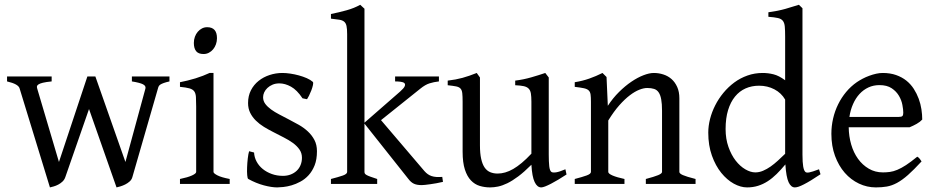

<svg xmlns="http://www.w3.org/2000/svg" viewBox="-20 -777 3955 811"><path d="M695.8 -433.1Q680.7 -429.7 671.9 -426.5Q663.1 -423.3 658 -420.2Q652.8 -417 650.6 -412.8Q648.4 -408.7 647 -402.8L539.1 -28.8Q536.1 -18.1 527.6 -10.5Q519 -2.9 508.8 2.2Q498.5 7.3 488.5 10.3Q478.5 13.2 472.2 14.6L356 -316.4L255.9 -28.8Q252 -17.6 243.9 -10Q235.8 -2.4 226.1 2.7Q216.3 7.8 206.8 10.5Q197.3 13.2 190.9 14.6L63 -402.8Q58.6 -421.9 9.8 -433.1V-454.1H198.2V-433.1Q174.3 -430.7 161.1 -427.5Q147.9 -424.3 142.1 -420.2Q136.2 -416 136 -411.6Q135.7 -407.2 137.2 -402.8L229 -92.8L349.1 -454.1H382.8L509.8 -92.8L594.2 -402.8Q597.2 -414.1 584 -420.9Q570.8 -427.7 537.1 -433.1V-454.1H695.8Z M740.2 0V-21Q773.4 -27.8 791 -35.9Q808.6 -43.9 808.6 -50.8V-327.1Q808.6 -352.1 807.6 -367.4Q806.6 -382.8 800.3 -391.4Q793.9 -399.9 780 -403.8Q766.1 -407.7 740.2 -410.2V-429.7Q755.4 -432.6 772.2 -436.8Q789.1 -440.9 805.7 -446Q822.3 -451.2 837.4 -457Q852.5 -462.9 865.2 -468.8H881.8V-50.8Q881.8 -44.9 898.2 -36.4Q914.6 -27.8 950.2 -21V0ZM896.5 -615.7Q896.5 -602.1 892.1 -589.8Q887.7 -577.6 880.1 -568.6Q872.6 -559.6 862.3 -554.2Q852.1 -548.8 839.8 -548.8Q817.9 -548.8 808.3 -561Q798.8 -573.2 798.8 -595.7Q798.8 -609.4 803.2 -621.6Q807.6 -633.8 815.4 -642.8Q823.2 -651.9 833.3 -657Q843.3 -662.1 855 -662.1Q896.5 -662.1 896.5 -615.7Z M1318.8 -138.2Q1318.8 -103.5 1309.1 -78.9Q1299.3 -54.2 1283.7 -37.1Q1268.1 -20 1249 -9.8Q1230 0.5 1211.4 5.9Q1192.9 11.2 1176.5 12.9Q1160.2 14.6 1150.9 14.6Q1127.4 14.6 1094.5 5.9Q1061.5 -2.9 1028.8 -21Q1025.4 -22.5 1024.2 -36.9Q1022.9 -51.3 1023.7 -70.1Q1024.4 -88.9 1026.6 -107.9Q1028.8 -127 1032.2 -138.2L1053.2 -132.8Q1054.2 -112.3 1064 -94.2Q1073.7 -76.2 1090.1 -63Q1106.4 -49.8 1128.2 -42Q1149.9 -34.2 1175.3 -34.2Q1192.9 -34.2 1207.5 -39.8Q1222.2 -45.4 1232.9 -55.4Q1243.7 -65.4 1249.5 -79.6Q1255.4 -93.8 1255.4 -110.8Q1255.4 -130.4 1244.9 -145.5Q1234.4 -160.6 1217.3 -173.1Q1200.2 -185.5 1178.5 -196.5Q1156.7 -207.5 1134.3 -219.2Q1113.8 -229.5 1094.7 -241.2Q1075.7 -252.9 1060.8 -267.6Q1045.9 -282.2 1036.9 -300.3Q1027.8 -318.4 1027.8 -341.8Q1027.8 -372.1 1040 -395.8Q1052.2 -419.4 1072.5 -435.5Q1092.8 -451.7 1118.9 -460.2Q1145 -468.8 1172.9 -468.8Q1188 -468.8 1206.3 -466.1Q1224.6 -463.4 1242.4 -458.5Q1260.3 -453.6 1275.9 -446.8Q1291.5 -439.9 1301.3 -431.2Q1304.2 -428.2 1302 -418Q1299.8 -407.7 1295.2 -395.5Q1290.5 -383.3 1285.2 -372.6Q1279.8 -361.8 1276.9 -357.9L1257.8 -361.8Q1234.4 -397 1209.2 -410.9Q1184.1 -424.8 1160.2 -424.8Q1144 -424.8 1131.3 -419.4Q1118.7 -414.1 1109.6 -405.5Q1100.6 -397 1095.9 -386.7Q1091.3 -376.5 1091.3 -366.2Q1091.3 -350.6 1100.6 -338.1Q1109.9 -325.7 1125 -314.7Q1140.1 -303.7 1159.4 -293.7Q1178.7 -283.7 1199.2 -272.9Q1220.2 -262.2 1241.7 -250Q1263.2 -237.8 1280.3 -221.9Q1297.4 -206.1 1308.1 -185.8Q1318.8 -165.5 1318.8 -138.2Z M1377.9 0V-21Q1410.2 -29.3 1428.2 -35.6Q1446.3 -42 1446.3 -50.8V-632.8Q1446.3 -655.3 1443.6 -667.5Q1440.9 -679.7 1433.3 -685.8Q1425.8 -691.9 1412.4 -693.8Q1398.9 -695.8 1377.9 -698.2V-717.8Q1411.6 -724.6 1444.1 -733.6Q1476.6 -742.7 1501.5 -756.8L1519.5 -740.2V-258.8L1669.9 -390.1Q1686 -404.3 1689.5 -412.8Q1692.9 -421.4 1688.2 -425.8Q1683.6 -430.2 1672.6 -431.6Q1661.6 -433.1 1648.9 -433.1V-454.1H1834V-433.1Q1812.5 -430.7 1794.4 -425Q1776.4 -419.4 1755.9 -402.8L1589.4 -269.5L1772.9 -54.2Q1779.8 -46.4 1787.1 -41.3Q1794.4 -36.1 1803.2 -33.2Q1812 -30.3 1823 -29.5Q1834 -28.8 1848.1 -29.8L1851.1 -8.8Q1836.9 -5.4 1823 -2.9Q1809.1 -0.5 1797.1 1.2Q1785.2 2.9 1775.6 3.9Q1766.1 4.9 1761.2 4.9Q1740.7 4.9 1728.3 -1Q1715.8 -6.8 1705.1 -21L1519.5 -254.9V-50.8Q1519.5 -46.9 1521.2 -43.9Q1522.9 -41 1528.3 -37.8Q1533.7 -34.7 1544.4 -30.8Q1555.2 -26.9 1573.2 -21V0Z M2373 -40Q2355 -28.3 2338.4 -18.3Q2321.8 -8.3 2307.6 -1Q2293.5 6.3 2282.7 10.5Q2272 14.6 2266.1 14.6Q2249 14.6 2238.3 -8.1Q2227.5 -30.8 2224.6 -81.1Q2194.3 -50.8 2169.2 -32Q2144 -13.2 2122.8 -2.9Q2101.6 7.3 2083.7 11Q2065.9 14.6 2050.3 14.6Q2027.3 14.6 2006.3 8.3Q1985.4 2 1969.2 -14.9Q1953.1 -31.7 1943.6 -61Q1934.1 -90.3 1934.1 -136.2V-347.2Q1934.1 -370.6 1932.6 -383.5Q1931.2 -396.5 1925 -403.1Q1918.9 -409.7 1906.2 -412.1Q1893.6 -414.6 1871.1 -417V-436.5Q1888.7 -438.5 1904.1 -441.4Q1919.4 -444.3 1933.8 -448.2Q1948.2 -452.1 1962.9 -457.3Q1977.5 -462.4 1993.7 -468.8L2007.3 -449.7V-163.1Q2007.3 -128.9 2012.5 -106Q2017.6 -83 2027.1 -69.3Q2036.6 -55.7 2050.5 -49.8Q2064.5 -43.9 2082 -43.9Q2097.7 -43.9 2114 -48.6Q2130.4 -53.2 2147.7 -63.2Q2165 -73.2 2184.1 -89.1Q2203.1 -105 2224.6 -127.9V-347.2Q2224.6 -369.1 2222.4 -382.3Q2220.2 -395.5 2212.9 -402.8Q2205.6 -410.2 2192.1 -413.1Q2178.7 -416 2156.2 -417V-436.5Q2191.4 -440.9 2223.6 -450.2Q2255.9 -459.5 2283.2 -468.8L2297.9 -449.7V-124Q2297.9 -93.8 2300 -74.7Q2302.2 -55.7 2309.1 -50.8Q2314.9 -46.9 2329.1 -49.1Q2343.3 -51.3 2368.2 -62Z M2708 0V-21Q2743.2 -30.3 2759.8 -37.1Q2776.4 -43.9 2776.4 -50.8V-309.1Q2776.4 -338.9 2772.9 -357.4Q2769.5 -376 2762.2 -386.7Q2754.9 -397.5 2742.9 -401.4Q2731 -405.3 2713.9 -405.3Q2698.7 -405.3 2680.2 -397.9Q2661.6 -390.6 2640.4 -374.5Q2619.1 -358.4 2595.9 -332.3Q2572.8 -306.2 2549.3 -268.1V-50.8Q2549.3 -43.5 2567.6 -35.6Q2585.9 -27.8 2617.7 -21V0H2407.7V-21Q2439.9 -29.3 2458 -35.9Q2476.1 -42.5 2476.1 -50.8V-347.2Q2476.1 -366.2 2474.6 -377.4Q2473.1 -388.7 2466.6 -395Q2460 -401.4 2446.3 -404.3Q2432.6 -407.2 2407.7 -410.2V-429.7Q2440.9 -435.1 2469.2 -445.1Q2497.6 -455.1 2524.9 -468.8L2542 -451.7L2547.4 -330.1Q2568.8 -362.8 2594.7 -388.4Q2620.6 -414.1 2647 -431.9Q2673.3 -449.7 2698 -459.2Q2722.7 -468.8 2741.7 -468.8Q2762.7 -468.8 2782.2 -462.4Q2801.8 -456.1 2816.7 -442.9Q2831.5 -429.7 2840.6 -409.4Q2849.6 -389.2 2849.6 -361.8V-50.8Q2849.6 -43.9 2864.5 -37.4Q2879.4 -30.8 2918 -21V0Z M3445.8 -41Q3423.3 -25.9 3406 -15.4Q3388.7 -4.9 3375.7 1.7Q3362.8 8.3 3353.5 11.5Q3344.2 14.6 3337.4 14.6Q3321.3 14.6 3311 -7.3Q3300.8 -29.3 3297.4 -82.5Q3278.8 -60.1 3260.5 -42Q3242.2 -23.9 3222.9 -11.5Q3203.6 1 3182.1 7.8Q3160.6 14.6 3135.7 14.6Q3108.4 14.6 3079.6 -1.2Q3050.8 -17.1 3026.6 -46.9Q3002.4 -76.7 2987.1 -119.6Q2971.7 -162.6 2971.7 -216.8Q2971.7 -244.6 2979.2 -274.4Q2986.8 -304.2 3001 -332Q3015.1 -359.9 3035.6 -384.8Q3056.2 -409.7 3081.5 -428.5Q3106.9 -447.3 3137.2 -458Q3167.5 -468.8 3201.7 -468.8Q3224.6 -468.8 3247.3 -463.1Q3270 -457.5 3296.4 -438V-622.1Q3296.4 -648.9 3294.9 -664.8Q3293.5 -680.7 3286.6 -689.2Q3279.8 -697.8 3265.6 -700.9Q3251.5 -704.1 3225.6 -706.1V-725.1Q3265.6 -730.5 3297.4 -739.5Q3329.1 -748.5 3354.5 -756.8L3369.6 -742.2V-124Q3369.6 -106.9 3370.4 -94.7Q3371.1 -82.5 3372.6 -74.2Q3374 -65.9 3376 -60.5Q3377.9 -55.2 3380.9 -51.8Q3385.3 -46.4 3397.7 -48.6Q3410.2 -50.8 3439.5 -62ZM3296.4 -127.4V-356.4Q3280.3 -384.3 3251 -399.7Q3221.7 -415 3186.5 -415Q3155.3 -415 3129.4 -403.6Q3103.5 -392.1 3084.7 -369.1Q3065.9 -346.2 3055.4 -312Q3044.9 -277.8 3044.9 -231.9Q3044.9 -190.4 3056.9 -156.5Q3068.8 -122.6 3087.4 -98.6Q3106 -74.7 3128.2 -61.8Q3150.4 -48.8 3170.4 -48.8Q3187 -48.8 3203.1 -55.7Q3219.2 -62.5 3234.9 -73.5Q3250.5 -84.5 3265.9 -98.6Q3281.2 -112.8 3296.4 -127.4Z M3694.8 -417.5Q3669.4 -417.5 3648.2 -407.7Q3627 -397.9 3610.6 -380.1Q3594.2 -362.3 3583.3 -337.6Q3572.3 -313 3567.9 -283.2H3776.9Q3788.1 -283.2 3791.7 -286.9Q3795.4 -290.5 3795.4 -300.8Q3795.4 -314 3791.7 -333.7Q3788.1 -353.5 3777.1 -372.3Q3766.1 -391.1 3746.3 -404.3Q3726.6 -417.5 3694.8 -417.5ZM3875.5 -272Q3866.7 -262.2 3852.1 -253.9Q3837.4 -245.6 3821.8 -239.3H3564.9Q3565.4 -201.2 3575.4 -166.7Q3585.4 -132.3 3604.2 -106.2Q3623 -80.1 3649.7 -64.5Q3676.3 -48.8 3709.5 -48.8Q3724.6 -48.8 3739 -50.8Q3753.4 -52.7 3770 -59.6Q3786.6 -66.4 3806.9 -79.6Q3827.1 -92.8 3854.5 -115.2Q3860.8 -111.8 3865.5 -105.5Q3870.1 -99.1 3872.6 -95.2Q3839.8 -59.6 3815.2 -37.8Q3790.5 -16.1 3768.8 -4.4Q3747.1 7.3 3725.8 11Q3704.6 14.6 3679.7 14.6Q3642.1 14.6 3608.2 -1.5Q3574.2 -17.6 3548.3 -47.1Q3522.5 -76.7 3507.1 -118.4Q3491.7 -160.2 3491.7 -211.9Q3491.7 -244.6 3499 -276.4Q3506.3 -308.1 3520.3 -336.4Q3534.2 -364.7 3554.2 -388.7Q3574.2 -412.6 3599.6 -430.2Q3610.4 -437.5 3623.8 -444.6Q3637.2 -451.7 3651.9 -457Q3666.5 -462.4 3680.9 -465.6Q3695.3 -468.8 3708.5 -468.8Q3740.2 -468.8 3765.1 -460Q3790 -451.2 3808.6 -436.3Q3827.1 -421.4 3839.8 -401.6Q3852.5 -381.8 3860.6 -359.9Q3868.7 -337.9 3872.1 -315.2Q3875.5 -292.5 3875.5 -272Z"/></svg>

Font: Gentium Plus Am
Style: Regular
Weight: 400
Designer: J. Victor Gaultney, Annie Olsen, Iska Routamaa, Becca Hirsbrunner
Foundry: SIL International
Version: Version 5.000